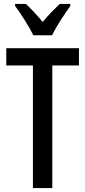

<svg xmlns="http://www.w3.org/2000/svg" viewBox="-20 -960 436 980"><path d="M150 -780H246C267 -825 310 -889 339 -930V-940H285C253 -909 231 -888 198 -848C169 -883 136 -918 112 -940H57V-930C90 -885 130 -822 150 -780ZM247 0V-626H383V-714H12V-626H148V0Z"/></svg>

Font: Noto Sans Sinhala UI ExtraCondensed Medium
Style: Regular
Weight: 500
Width: 2
Designer: Jelle Bosma - Monotype Design Team
Foundry: Monotype Imaging Inc.
Version: Version 2.006